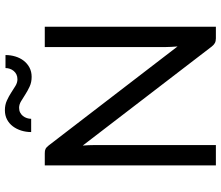

<svg xmlns="http://www.w3.org/2000/svg" viewBox="-80 -844 924 804"><g transform="rotate(-90 382.0 -442.0)"><path d="M672 -716.5V0H623.5Q612 0 604.2 -4Q596.5 -8 589 -17.5L174.5 -557.5Q175.5 -545 176 -533Q176.5 -521 176.5 -510.5V0H91.5V-716.5H141.5Q148 -716.5 152.5 -715.8Q157 -715 160.5 -713.2Q164 -711.5 167.5 -708.2Q171 -705 175 -700L589.5 -160.5Q588.5 -173.5 587.8 -185.8Q587 -198 587 -209V-716.5ZM452 -831Q463.5 -831 472.2 -835.2Q481 -839.5 487 -846.8Q493 -854 496 -863Q499 -872 499 -881H553.5Q553.5 -859.5 547.5 -839.8Q541.5 -820 529.8 -804.8Q518 -789.5 501 -780.5Q484 -771.5 462 -771.5Q439.5 -771.5 421.8 -779.8Q404 -788 388.8 -797.8Q373.5 -807.5 360 -815.8Q346.5 -824 332.5 -824Q321 -824 312.5 -819.5Q304 -815 298.2 -807.8Q292.5 -800.5 289.5 -791.5Q286.5 -782.5 286.5 -773.5H231Q231 -795 237.2 -815Q243.5 -835 255 -850.2Q266.5 -865.5 283.5 -874.5Q300.5 -883.5 322.5 -883.5Q345 -883.5 363 -875.2Q381 -867 396 -857.2Q411 -847.5 424.5 -839.2Q438 -831 452 -831Z"/></g></svg>

Font: Lato
Style: Regular
Weight: 400
Designer: Lukasz Dziedzic with Adam Twardoch and Botio Nikoltchev
Foundry: tyPoland Lukasz Dziedzic
Version: Version 2.010; 2014-09-01; http://www.latofonts.com/; ttfaut